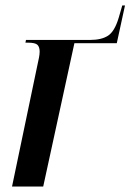

<svg xmlns="http://www.w3.org/2000/svg" viewBox="-20 -682 477 702"><path d="M117 -445Q120 -458 122.5 -471Q125 -484 125 -493Q125 -510 117 -518Q109 -526 82 -526H73L75 -536H310Q351 -536 375 -551.5Q399 -567 414 -617L427 -662H437L407 -524H252L138 0H24Z"/></svg>

Font: Noto Serif Display ExtraCondensed SemiBold
Style: Italic
Weight: 600
Width: 2
Italic angle: -12°
Designer: Monotype Design Team
Foundry: Monotype Imaging Inc.
Version: Version 2.009